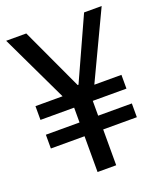

<svg xmlns="http://www.w3.org/2000/svg" viewBox="-129 -769 714 852"><g transform="rotate(-20 228.0 -343.0)"><path d="M184 0V-169H25V-234H184V-304H25V-369H153L2 -686H97L233 -393H237L370 -686H453L303 -369H431V-304H272V-234H431V-169H272V0Z"/></g></svg>

Font: Archivo Narrow
Style: Regular
Weight: 400
Designer: Hector Gatti
Foundry: Omnibus-Type
Version: Version 3.002